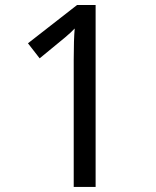

<svg xmlns="http://www.w3.org/2000/svg" viewBox="-20 -734 612 754"><path d="M355.5 0H269.5V-499Q269.5 -579.6 273.4 -622.1Q259.3 -606.9 235.4 -586.9L135.7 -504.9L89.8 -564L282.7 -714.4H355.5Z"/></svg>

Font: Droid Sans Tamil
Style: Regular
Weight: 400
Designer: Jelle Bosma
Foundry: Monotype Imaging Inc.
Version: Version 1.02